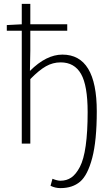

<svg xmlns="http://www.w3.org/2000/svg" viewBox="-20 -739 573 988"><path d="M291 229Q264 229 240 217L250 181Q275 191 291 191Q323 191 347 174.5Q371 158 391 120Q411 82 421 11Q431 -60 431 -162Q431 -299 397 -358.5Q363 -418 292 -418Q252 -418 216.5 -398Q181 -378 136 -332V0H92V-581H15V-610L92 -614V-719H136V-614H326V-581H136V-477L134 -374Q218 -458 301 -458Q478 -458 478 -166Q478 -15 454.5 74Q431 163 392 196Q353 229 291 229Z"/></svg>

Font: Toshiba Sans Light
Style: Regular
Weight: 300
Designer: Paul D. Hunt
Foundry: Toshiba Corporation
Version: Version 2.020;PS 2.0;hotconv 1.0.86;makeotf.lib2.5.63406